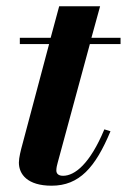

<svg xmlns="http://www.w3.org/2000/svg" viewBox="-20 -580 403 610"><path d="M331 -163 311.5 -169C265.5 -58.5 217 -21.5 180.5 -21.5C166 -21.5 159 -28 159 -38.5C159 -47.5 161.5 -56.5 163.5 -64L265.5 -440H363V-460H270.5L298 -560H168L141 -460H43V-440H136L51.5 -122.5C46 -102.5 40 -79 40 -63.5C40 -26.5 67 10 144 10C232 10 283 -48 331 -163Z"/></svg>

Font: Bodoni* 11pt
Style: Bold Italic
Weight: 700
Italic angle: -13°
Version: Version 2.3